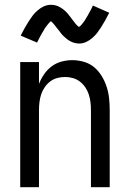

<svg xmlns="http://www.w3.org/2000/svg" viewBox="-20 -778 540 798"><path d="M64 0V-520H142V-429Q150 -450 163 -469Q176 -488 194.5 -502Q213 -516 235.5 -522Q258 -528 280 -528Q305 -528 329 -521Q353 -514 371.5 -498.5Q390 -483 403 -461.5Q416 -440 423.5 -416.5Q431 -393 433.5 -368.5Q436 -344 436 -320V0H358V-320Q358 -337 356 -353.5Q354 -370 349 -385.5Q344 -401 334.5 -415Q325 -429 312 -439Q299 -449 283 -453.5Q267 -458 250 -458Q233 -458 217 -453.5Q201 -449 188 -439Q175 -429 165.5 -415Q156 -401 151 -385.5Q146 -370 144 -353.5Q142 -337 142 -320V0ZM308 -597Q303 -597 298 -598Q293 -599 288.5 -600Q284 -601 279.5 -603Q275 -605 270.5 -607.5Q266 -610 262.5 -612.5Q259 -615 255.5 -618Q252 -621 248 -624.5Q244 -628 240.5 -631.5Q237 -635 234 -639Q231 -643 228.5 -646.5Q226 -650 223 -653.5Q220 -657 216.5 -661.5Q213 -666 210 -670Q207 -674 204 -677.5Q201 -681 197.5 -684.5Q194 -688 192 -690Q189 -688 187 -686Q185 -684 181.5 -680Q178 -676 177 -674.5Q176 -673 174 -670.5Q172 -668 170.5 -666Q169 -664 167 -661Q165 -658 163.5 -655Q162 -652 160 -649Q158 -646 156 -642.5Q154 -639 152 -635.5Q150 -632 147.5 -627.5Q145 -623 143 -619Q141 -615 138.5 -610Q136 -605 134 -601L66 -630Q75 -648 83.5 -663Q92 -678 100 -690.5Q108 -703 116 -713.5Q124 -724 136 -734.5Q148 -745 162 -751.5Q176 -758 192 -758Q202 -758 211.5 -755.5Q221 -753 229.5 -748Q238 -743 245.5 -737Q253 -731 259.5 -723.5Q266 -716 271 -709.5Q276 -703 283 -693.5Q290 -684 295.5 -677.5Q301 -671 308 -666Q311 -668 313 -669.5Q315 -671 318.5 -675Q322 -679 323 -680.5Q324 -682 326 -684.5Q328 -687 329.5 -689Q331 -691 333 -694Q335 -697 336.5 -700Q338 -703 340 -706Q342 -709 344 -712.5Q346 -716 348 -720Q350 -724 352.5 -728Q355 -732 357 -736Q359 -740 361.5 -745Q364 -750 366 -755L434 -725Q425 -707 416.5 -692Q408 -677 400 -664.5Q392 -652 384 -641.5Q376 -631 364 -620.5Q352 -610 338 -603.5Q324 -597 308 -597Z"/></svg>

Font: Iosevka Term SS14
Style: Regular
Weight: 400
Monospace: yes
Designer: Belleve Invis
Foundry: Belleve Invis
Version: Version 24.1.1; ttfautohint (v1.8.4)